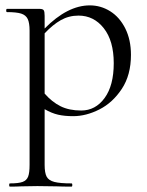

<svg xmlns="http://www.w3.org/2000/svg" viewBox="-20 -419 546 714"><path d="M467 -215Q467 -140 433 -88.5Q399 -37 349.5 -12Q300 13 252 13Q220 13 196 7.5Q172 2 146 -13V194Q146 224 153.5 238Q161 252 182 257.5Q203 263 246 263Q249 263 249 269Q249 275 246 275Q211 275 191 274L119 273L59 274Q43 275 17 275Q14 275 14 269Q14 263 17 263Q49 263 64 257.5Q79 252 84.5 238Q90 224 90 194V-305Q90 -334 83 -348.5Q76 -363 58.5 -368.5Q41 -374 6 -374Q3 -374 3 -380Q3 -386 6 -386H127Q139 -386 142.5 -381Q146 -376 146 -360V-313Q231 -399 314 -399Q355 -399 390 -377Q425 -355 446 -313Q467 -271 467 -215ZM403 -184Q403 -267 366 -314Q329 -361 272 -361Q236 -361 206 -344Q176 -327 146 -295V-71Q173 -40 205 -24Q237 -8 282 -8Q335 -8 369 -54.5Q403 -101 403 -184Z"/></svg>

Font: Cormorant Garamond
Style: Regular
Weight: 400
Designer: Christian Thalmann (Catharsis Fonts)
Version: Version 3.000